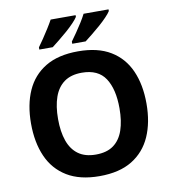

<svg xmlns="http://www.w3.org/2000/svg" viewBox="-99 -1019 994 1114"><g transform="rotate(-10 398.0 -462.0)"><path d="M738 -358Q738 -247 701.5 -164.5Q665 -82 590 -36Q515 10 398 10Q282 10 206.5 -36Q131 -82 94.5 -165Q58 -248 58 -359Q58 -470 94.5 -552Q131 -634 206.5 -679.5Q282 -725 399 -725Q515 -725 590 -679.5Q665 -634 701.5 -551.5Q738 -469 738 -358ZM217 -358Q217 -283 236 -229Q255 -175 295 -146Q335 -117 398 -117Q463 -117 502.5 -146Q542 -175 560.5 -229Q579 -283 579 -358Q579 -471 537 -535Q495 -599 399 -599Q335 -599 295 -570Q255 -541 236 -487Q217 -433 217 -358ZM616 -924Q608 -911 589 -891Q570 -871 545 -849Q520 -827 495.5 -807.5Q471 -788 453 -774H374V-787Q388 -806 406 -832Q424 -858 441 -885Q458 -912 469 -934H616ZM422 -924Q414 -911 395 -891Q376 -871 351 -849Q326 -827 301.5 -807.5Q277 -788 259 -774H180V-787Q194 -806 211.5 -832Q229 -858 246 -885Q263 -912 275 -934H422Z"/></g></svg>

Font: Noto Sans Thaana
Style: Regular
Weight: 400
Designer: Monotype Design Team
Foundry: Monotype Imaging Inc.
Version: Version 2.001